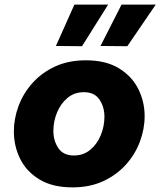

<svg xmlns="http://www.w3.org/2000/svg" viewBox="-20 -801 694 831"><path d="M335 -601 222 -602 302 -781H448ZM531 -601 415 -602 506 -781H654ZM294 10Q207 10 150.5 -24.5Q94 -59 67 -114Q40 -169 40 -232Q40 -287 60 -341.5Q80 -396 120 -441Q160 -486 218 -513Q276 -540 352 -540Q438 -540 494.5 -505.5Q551 -471 578.5 -416Q606 -361 606 -298Q606 -243 585.5 -188Q565 -133 525 -88.5Q485 -44 427 -17Q369 10 294 10ZM300 -128Q341 -128 370.5 -152.5Q400 -177 416 -215.5Q432 -254 432 -296Q432 -338 410.5 -370Q389 -402 343 -402Q302 -402 272.5 -377.5Q243 -353 227 -314.5Q211 -276 211 -234Q211 -192 232.5 -160Q254 -128 300 -128Z"/></svg>

Font: Be Vietnam Pro ExtraBold
Style: Italic
Weight: 800
Italic angle: -12°
Designer: Lam Bao, Tony Le, Vietanh Nguyen
Foundry: Yellow Type Foundry
Version: Version 1.002; ttfautohint (v1.8.3)